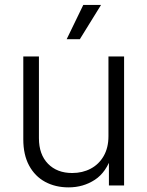

<svg xmlns="http://www.w3.org/2000/svg" viewBox="-20 -770 612 797"><path d="M264.6 7.8Q210 7.8 167.5 -15.1Q125 -38.1 100.8 -82.8Q76.7 -127.4 76.7 -191.9V-535.6H141.6V-196.3Q141.6 -128.9 179.2 -90.3Q216.8 -51.8 279.8 -51.8Q322.3 -51.8 356.4 -69.8Q390.6 -87.9 410.4 -122.3Q430.2 -156.7 430.2 -204.6V-535.6H495.1V0H432.1V-125.5H444.3Q421.9 -55.2 373.8 -23.7Q325.7 7.8 264.6 7.8ZM256.8 -607.4 325.7 -749.5H399.4L311.5 -607.4Z"/></svg>

Font: Inter 20pt Light
Style: Regular
Weight: 300
Version: Version 4.001;git-66647c0bb